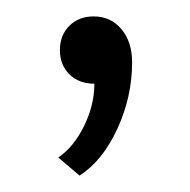

<svg xmlns="http://www.w3.org/2000/svg" viewBox="-20 -91 232 234"><path d="M53 -30Q53 -48 64.5 -59.5Q76 -71 94 -71Q115 -71 128 -55.5Q141 -40 141 -15Q141 27 123 66Q105 105 77 123L51 101Q70 88 82.5 62.5Q95 37 95 11Q76 11 64.5 -0.5Q53 -12 53 -30Z"/></svg>

Font: Metropolitano Light
Style: Regular
Weight: 300
Designer: Fonts by Alex Slobzheninov & Chris M. Simpson / Changes by Cristiano Sobral
Foundry: Fonts by Alex Slobzheninov & Chris M. Simpson / Changes by Cristiano Sobral
Version: Version 1.00;August 30, 2020;FontCreator 13.0.0.2681 64-bit